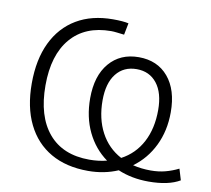

<svg xmlns="http://www.w3.org/2000/svg" viewBox="-79 -803 992 901"><g transform="rotate(10 416.5 -352.5)"><path d="M396 8Q292 8 218 -34.5Q144 -77 104.5 -157.5Q65 -238 65 -351Q65 -465 104 -546Q143 -627 215.5 -670Q288 -713 389 -713Q413 -713 431.5 -711.5Q450 -710 463 -707L452 -651Q434 -653 418 -655Q402 -657 390 -657Q266 -657 198 -577.5Q130 -498 130 -353Q130 -206 198 -125.5Q266 -45 393 -45Q437 -45 476 -55Q415 -99 381 -169.5Q347 -240 347 -330Q347 -437 399 -498Q451 -559 539 -559Q628 -559 679.5 -498Q731 -437 731 -330Q731 -242 696.5 -171Q662 -100 600 -55Q640 -45 685 -45Q723 -45 755 -53.5Q787 -62 817 -77L833 -24Q779 8 684 8Q604 8 538 -20Q473 8 396 8ZM406 -330Q406 -243 440.5 -178Q475 -113 539 -79Q603 -113 637 -177.5Q671 -242 671 -330Q671 -412 635.5 -457Q600 -502 539 -502Q477 -502 441.5 -457Q406 -412 406 -330Z"/></g></svg>

Font: Mulish Light
Style: Regular
Weight: 300
Designer: Vernon Adams
Foundry: Vernon Adams
Version: Version 3.603; ttfautohint (v1.8.3)